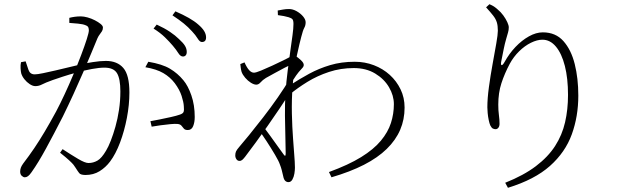

<svg xmlns="http://www.w3.org/2000/svg" viewBox="-20 -824 3040 914"><path d="M851 -555Q839 -555 829 -571Q819 -587 803 -606Q787 -625 765 -646.5Q743 -668 711 -688L726 -707Q763 -690 789 -672.5Q815 -655 832 -638Q852 -620 860.5 -606Q869 -592 869 -577Q869 -566 864 -560.5Q859 -555 851 -555ZM98 20Q91 20 83.5 13Q76 6 76 -7Q76 -16 79 -25Q82 -34 90 -45Q119 -83 143 -118.5Q167 -154 192 -196Q217 -238 247 -293Q266 -329 287.5 -375Q309 -421 329.5 -470Q350 -519 366.5 -562.5Q383 -606 393 -637.5Q403 -669 403 -679Q403 -687 400.5 -693.5Q398 -700 387 -704Q376 -709 351.5 -711.5Q327 -714 310 -715V-739Q321 -742 335 -744Q349 -746 365 -746Q379 -746 397 -741Q415 -736 431.5 -727.5Q448 -719 459 -710Q470 -701 470 -693Q470 -683 465.5 -675.5Q461 -668 455 -660.5Q449 -653 444 -642Q433 -616 416 -574.5Q399 -533 377 -482Q355 -431 330 -376.5Q305 -322 279 -269Q257 -226 237 -188Q217 -150 199 -117Q181 -84 164 -56Q147 -28 130 -4Q121 9 113.5 14.5Q106 20 98 20ZM387 9Q364 9 357 0Q350 -9 340 -25Q336 -32 330 -39.5Q324 -47 309.5 -60.5Q295 -74 266 -97L278 -114Q319 -87 352 -67.5Q385 -48 401 -48Q424 -48 444 -59.5Q464 -71 485 -107Q496 -125 507.5 -154.5Q519 -184 529.5 -221Q540 -258 546.5 -301Q553 -344 553 -389Q553 -449 537 -475.5Q521 -502 477 -502Q452 -502 417 -495.5Q382 -489 345.5 -479Q309 -469 278.5 -459Q248 -449 231 -443Q195 -430 180 -422Q165 -414 148 -414Q136 -414 121.5 -423.5Q107 -433 96 -447Q85 -461 81 -475Q79 -483 78 -499Q77 -515 80 -528L102 -532Q108 -513 115.5 -491.5Q123 -470 145 -470Q158 -470 184.5 -475.5Q211 -481 243.5 -488.5Q276 -496 308.5 -504Q341 -512 367 -518Q387 -523 422.5 -528.5Q458 -534 484 -534Q538 -534 567 -500.5Q596 -467 596 -384Q596 -325 584 -262.5Q572 -200 551.5 -145.5Q531 -91 504 -55Q483 -27 454 -9Q425 9 387 9ZM874 -205Q861 -205 855.5 -211.5Q850 -218 844 -225.5Q838 -233 824 -234Q814 -235 791 -233Q768 -231 743.5 -227.5Q719 -224 702 -221L696 -247Q713 -250 740.5 -255.5Q768 -261 794.5 -267Q821 -273 835 -278Q851 -283 854 -291.5Q857 -300 855 -319Q854 -338 844.5 -367.5Q835 -397 812 -428Q790 -457 757.5 -476Q725 -495 672 -504L686 -530Q752 -519 789 -497Q826 -475 853 -442Q875 -416 891 -370Q907 -324 907 -267Q907 -242 899.5 -223.5Q892 -205 874 -205ZM941 -624Q931 -624 921 -640.5Q911 -657 894 -675Q876 -695 854.5 -712.5Q833 -730 801 -751L815 -770Q852 -754 879 -738.5Q906 -723 923 -708Q943 -691 952 -676Q961 -661 961 -646Q961 -635 956 -629.5Q951 -624 941 -624Z M1546 -5Q1639 -39 1699 -76Q1759 -113 1793 -154Q1827 -195 1841 -238.5Q1855 -282 1855 -328Q1855 -369 1832 -408.5Q1809 -448 1766 -474Q1723 -500 1664 -500Q1602 -500 1546 -481.5Q1490 -463 1443 -434Q1396 -405 1360 -375L1363 -420Q1406 -448 1452 -473Q1498 -498 1551.5 -514Q1605 -530 1669 -530Q1717 -530 1760 -513.5Q1803 -497 1835.5 -467.5Q1868 -438 1887 -398.5Q1906 -359 1906 -312Q1906 -255 1885 -206Q1864 -157 1821 -115Q1778 -73 1712.5 -39.5Q1647 -6 1558 20ZM1120 -58Q1111 -58 1105.5 -66Q1100 -74 1100 -84Q1100 -95 1103.5 -103Q1107 -111 1120 -126Q1135 -143 1165.5 -180.5Q1196 -218 1232.5 -265Q1269 -312 1303 -361Q1337 -410 1361 -451L1356 -377Q1337 -346 1310 -306Q1283 -266 1254 -224.5Q1225 -183 1197 -145Q1169 -107 1147 -78Q1140 -69 1134 -63.5Q1128 -58 1120 -58ZM1353 43Q1344 43 1337.5 36.5Q1331 30 1328 14Q1324 -3 1321 -15Q1318 -27 1312 -42Q1307 -57 1289 -87.5Q1271 -118 1249.5 -151Q1228 -184 1211 -206L1229 -228Q1247 -204 1267 -176.5Q1287 -149 1304 -125Q1321 -101 1330 -89Q1340 -74 1340 -94Q1340 -125 1338.5 -171.5Q1337 -218 1336.5 -273Q1336 -328 1339 -381Q1343 -437 1349.5 -487.5Q1356 -538 1362 -581Q1368 -624 1372.5 -656.5Q1377 -689 1377 -710Q1377 -727 1372 -732.5Q1367 -738 1354 -742Q1344 -745 1331.5 -747.5Q1319 -750 1303 -752L1302 -774Q1313 -776 1327 -778.5Q1341 -781 1356 -781Q1374 -781 1392.5 -770.5Q1411 -760 1423 -745.5Q1435 -731 1435 -718Q1435 -703 1428.5 -691.5Q1422 -680 1414 -648Q1411 -636 1405.5 -614Q1400 -592 1393.5 -561Q1387 -530 1381.5 -492.5Q1376 -455 1373 -414Q1368 -348 1369.5 -282.5Q1371 -217 1375 -165Q1379 -113 1381 -84Q1382 -69 1383 -55Q1384 -41 1384 -26Q1384 -14 1381.5 2Q1379 18 1372 30.5Q1365 43 1353 43ZM1200 -421Q1189 -421 1174.5 -430Q1160 -439 1147.5 -453.5Q1135 -468 1130 -482Q1127 -493 1126 -502Q1125 -511 1124 -519L1144 -527Q1155 -502 1166 -490Q1177 -478 1189 -478Q1198 -478 1222.5 -488Q1247 -498 1276 -511.5Q1305 -525 1329.5 -537Q1354 -549 1362 -554Q1371 -559 1375.5 -560Q1380 -561 1388 -557Q1399 -550 1412.5 -537.5Q1426 -525 1426 -515Q1426 -507 1418.5 -499.5Q1411 -492 1402 -481Q1396 -474 1389.5 -464.5Q1383 -455 1376 -444Q1369 -433 1361 -422L1365 -479Q1370 -487 1374.5 -499Q1379 -511 1383 -525Q1359 -514 1335 -501.5Q1311 -489 1288.5 -476.5Q1266 -464 1246 -453Q1230 -443 1220.5 -432Q1211 -421 1200 -421Z M2385 46Q2473 11 2531 -33Q2589 -77 2622.5 -129Q2656 -181 2670 -242Q2684 -303 2684 -372Q2684 -451 2669 -510Q2654 -569 2626.5 -602Q2599 -635 2562 -635Q2537 -635 2507.5 -620.5Q2478 -606 2451.5 -580Q2425 -554 2407 -521Q2382 -474 2367 -428Q2352 -382 2352 -326Q2352 -298 2355 -276.5Q2358 -255 2358 -235Q2358 -223 2352.5 -216Q2347 -209 2339 -209Q2333 -209 2326.5 -212Q2320 -215 2314 -227Q2310 -236 2306.5 -252.5Q2303 -269 2301.5 -286Q2300 -303 2300 -313Q2300 -355 2307.5 -410Q2315 -465 2325 -519.5Q2335 -574 2342.5 -617Q2350 -660 2350 -678Q2350 -702 2345 -718Q2340 -734 2327.5 -750Q2315 -766 2294 -789L2310 -804Q2324 -798 2331.5 -793Q2339 -788 2348 -780Q2364 -767 2376 -750.5Q2388 -734 2395 -718.5Q2402 -703 2402 -694Q2402 -681 2398.5 -669.5Q2395 -658 2390 -640Q2383 -616 2378 -591Q2373 -566 2366 -531Q2363 -515 2368 -514Q2373 -513 2382 -529Q2404 -569 2434 -600.5Q2464 -632 2498 -651Q2532 -670 2564 -670Q2625 -670 2662 -628.5Q2699 -587 2716 -519Q2733 -451 2733 -369Q2733 -270 2702 -184.5Q2671 -99 2598 -34Q2525 31 2398 70Z"/></svg>

Font: Noto Serif JP ExtraLight ExtraLight
Style: Regular
Weight: 250
Version: Version 2.003-H1;hotconv 1.1.1;makeotfexe 2.6.0